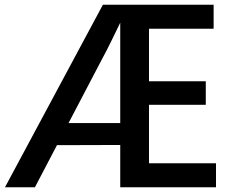

<svg xmlns="http://www.w3.org/2000/svg" viewBox="-20 -788 979 808"><path d="M1 0 413 -768H562L487 -711H495Q473 -666 451.5 -621.5Q430 -577 405 -531L127 0ZM192 -177 198 -270H527V-178ZM587 -101H889V0H486V-768H879V-667H587L607 -691V-427L587 -446H846V-347H587L607 -371V-77Z"/></svg>

Font: Yaldevi SemiBold
Style: Regular
Weight: 600
Designer: Sol Matas, Rajitha Manaperi, Kosala Senevirathne
Foundry: Mooniak
Version: Version 1.100